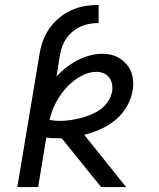

<svg xmlns="http://www.w3.org/2000/svg" viewBox="-20 -755 640 775"><path d="M50 0 139 -533Q143 -561 152.5 -588Q162 -615 178.5 -639Q195 -663 218.5 -682.5Q242 -702 268.5 -714Q295 -726 322.5 -730.5Q350 -735 378 -735V-662Q360 -662 342 -659Q324 -656 307 -648.5Q290 -641 275 -629Q260 -617 249 -601.5Q238 -586 231.5 -568.5Q225 -551 222 -533L208 -446Q226 -466 248 -483Q270 -500 293.5 -512Q317 -524 342.5 -531Q368 -538 393 -538Q412 -538 430 -533.5Q448 -529 463 -519.5Q478 -510 490 -496.5Q502 -483 508.5 -467Q515 -451 517 -432Q519 -413 516 -394Q511 -360 493.5 -328Q476 -296 448 -272.5Q420 -249 387 -234Q354 -219 320 -211L489 0H388L229 -197Q226 -197 222 -197Q218 -197 215 -197Q203 -197 191 -197.5Q179 -198 167 -200L134 0ZM221 -267Q242 -267 263 -270Q284 -273 305.5 -278.5Q327 -284 347.5 -292.5Q368 -301 386.5 -314.5Q405 -328 417 -347Q429 -366 433 -388Q435 -402 432 -416.5Q429 -431 420.5 -442Q412 -453 398.5 -459Q385 -465 371 -465Q347 -465 324.5 -456Q302 -447 282 -432Q262 -417 245.5 -398.5Q229 -380 216 -359Q203 -338 194 -316Q185 -294 180 -271Q190 -269 200 -268Q210 -267 221 -267Z"/></svg>

Font: Iosevka Curly Extended
Style: Italic
Weight: 400
Width: 7
Italic angle: -9°
Monospace: yes
Designer: Belleve Invis
Foundry: Belleve Invis
Version: Version 11.1.0; ttfautohint (v1.8.3)